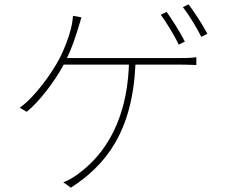

<svg xmlns="http://www.w3.org/2000/svg" viewBox="-20 -826 1040 886"><path d="M833 -634C811 -678 774 -736 749 -771L722 -758C749 -721 786 -660 805 -620ZM289 -558C313 -608 326 -650 338 -687L356 -746L317 -753C315 -729 312 -712 308 -696C298 -657 281 -607 253 -553C222 -494 143 -379 71 -329L103 -310C159 -354 234 -452 274 -528H575C564 -227 430 -89 340 -23C319 -7 293 8 272 15L307 40C469 -64 591 -219 605 -528H803C826 -528 861 -527 886 -526V-562C861 -558 827 -558 803 -558ZM824 -793C853 -756 886 -701 909 -656L937 -670C917 -709 877 -770 850 -806Z"/></svg>

Font: Source Han Sans CN ExtraLight
Style: Regular
Weight: 250
Designer: Ryoko NISHIZUKA (kana & ideographs); Paul D. Hunt (Latin, Greek & Cyrillic); Wenlong ZHANG (bopomofo); Sandoll Communica
Foundry: Adobe Systems Incorporated
Version: Version 1.004;PS 1.004;hotconv 16.6.51;makeotf.lib2.5.65220